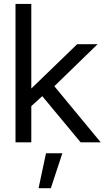

<svg xmlns="http://www.w3.org/2000/svg" viewBox="-20 -748 549 1009"><path d="M61.5 0H144.5V-190.4L202.1 -242.7L403.8 0H509.3L265.6 -294.9L492.7 -515.6H385.3L145.5 -283.7H144.5V-727.5H61.5ZM182.6 241.2H247.1L307.6 57.6H221.7Z"/></svg>

Font: Raveo Display Display
Style: Regular
Weight: 400
Designer: Jakub Foglar, Rasmus Andersson (Inter)
Foundry: Jakubfoglar.com
Version: Version 1.100;Glyphs 3.2.3 (3260)